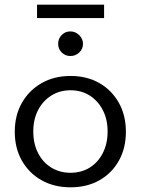

<svg xmlns="http://www.w3.org/2000/svg" viewBox="-20 -791 603 819"><path d="M281 8Q211 8 157.5 -22Q104 -52 73.5 -105.5Q43 -159 43 -229Q43 -299 73.5 -352.5Q104 -406 157.5 -436.5Q211 -467 281 -467Q351 -467 404 -436.5Q457 -406 487 -352.5Q517 -299 517 -229Q517 -159 487 -105.5Q457 -52 404 -22Q351 8 281 8ZM281 -54Q327 -54 362.5 -76Q398 -98 418.5 -138Q439 -178 439 -230Q439 -282 418.5 -321.5Q398 -361 362.5 -383.5Q327 -406 281 -406Q235 -406 199 -383.5Q163 -361 142.5 -321.5Q122 -282 122 -230Q122 -178 142.5 -138Q163 -98 199 -76Q235 -54 281 -54ZM280 -552Q259 -552 243.5 -567Q228 -582 228 -604Q228 -626 243 -641.5Q258 -657 280 -657Q302 -657 318 -641Q334 -625 334 -604Q334 -582 318 -567Q302 -552 280 -552ZM138 -714V-771H424V-714Z"/></svg>

Font: Inconsolata SemiExpanded
Style: Regular
Weight: 400
Width: 6
Monospace: yes
Designer: Raph Levien, Cyreal, Brenton Simpson
Foundry: Raph Levien, Cyreal, Google
Version: Version 3.100; ttfautohint (v1.8.4.7-5d5b)